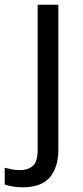

<svg xmlns="http://www.w3.org/2000/svg" viewBox="-75 -556 353 816"><path d="M22 240Q-3 240 -22 236.5Q-41 233 -55 228V157Q-40 161 -24 164Q-8 167 11 167Q43 167 64 149.5Q85 132 85 83V-536H173V80Q173 155 137 197.5Q101 240 22 240Z"/></svg>

Font: Noto Sans Symbols 2
Style: Regular
Weight: 400
Designer: Monotype Design Team
Foundry: Monotype Imaging Inc.
Version: Version 2.008; ttfautohint (v1.8.4.7-5d5b)